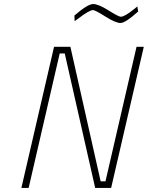

<svg xmlns="http://www.w3.org/2000/svg" viewBox="-20 -932 733 952"><path d="M665 -875Q602 -818 577.5 -818Q553 -818 502.5 -850Q452 -882 441 -882Q423 -882 368 -840L350 -827L349 -855Q415 -912 441.5 -912Q468 -912 518 -880.5Q568 -849 579 -849Q598 -849 645 -887L661 -900ZM86 0 248 -700H329L479 -33H503L657 -700H693L531 0H452L301 -667H276L122 0Z"/></svg>

Font: Titillium Web ExtraLight
Style: Italic
Weight: 275
Italic angle: -13°
Version: Version 1.002;PS 57.000;hotconv 1.0.70;makeotf.lib2.5.55311